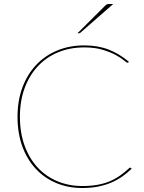

<svg xmlns="http://www.w3.org/2000/svg" viewBox="-20 -936 723 964"><path d="M68 0ZM633 -94.5Q635 -94.5 636.5 -93L641 -89Q619 -67.5 593.8 -49.8Q568.5 -32 538.5 -19.2Q508.5 -6.5 472.5 0.8Q436.5 8 393 8Q322.5 8 263 -16.8Q203.5 -41.5 160 -88Q116.5 -134.5 92.2 -200.8Q68 -267 68 -350Q68 -430 92.2 -496Q116.5 -562 160.8 -609.2Q205 -656.5 266.8 -682.2Q328.5 -708 403 -708Q437.5 -708 468 -702.8Q498.5 -697.5 525.8 -687Q553 -676.5 578 -661.2Q603 -646 627 -626L625 -623Q624 -621 620 -621Q616.5 -621 602.2 -633Q588 -645 561.5 -659.5Q535 -674 495.8 -686Q456.5 -698 403 -698Q332 -698 272.8 -673.8Q213.5 -649.5 170.8 -604.2Q128 -559 104 -494.5Q80 -430 80 -350Q80 -268.5 103.8 -204Q127.5 -139.5 169.5 -94.5Q211.5 -49.5 268.8 -25.8Q326 -2 393 -2Q435.5 -2 469 -8Q502.5 -14 530.2 -25.5Q558 -37 581.8 -53.8Q605.5 -70.5 629 -92Q631.5 -94.5 633 -94.5ZM548.5 -916 384 -772Q382 -770 379.8 -769.5Q377.5 -769 375 -769H369L509.5 -909Q513.5 -913 517.8 -914.5Q522 -916 530.5 -916Z"/></svg>

Font: Lato Hairline
Style: Regular
Weight: 100
Designer: Lukasz Dziedzic
Foundry: tyPoland Lukasz Dziedzic
Version: Version 2.007; 2014-02-27